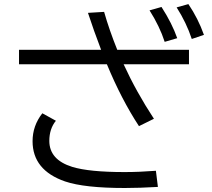

<svg xmlns="http://www.w3.org/2000/svg" viewBox="-20 -877 1039 941"><path d="M73.2 -632.8H475.6Q439.5 -727.1 411.1 -814L490.2 -818.8Q515.6 -730 554.7 -632.8H906.2V-562H585.9Q648.4 -425.8 734.4 -294.9L661.1 -258.8Q575.2 -389.6 503.9 -562H73.2ZM753.9 39.1Q662.1 44.4 591.8 44.4Q393.6 44.4 298.8 12.2Q139.6 -43 139.6 -185.1Q139.6 -260.7 187.5 -321.8L253.9 -285.2Q221.7 -245.6 221.7 -186.5Q221.7 -94.2 334 -59.1Q417 -33.7 590.8 -33.7Q662.1 -33.7 744.1 -40ZM787.1 -671.9Q762.7 -747.6 712.9 -826.2L771.5 -842.8Q823.2 -762.7 848.6 -689.9ZM919.9 -686Q893.6 -765.6 845.7 -840.8L903.3 -856.9Q951.2 -786.1 979.5 -706.1Z"/></svg>

Font: UDEV Gothic 35
Style: Regular
Weight: 400
Version: v2.1.0; ttfautohint (v1.8.4.7-5d5b-dirty) -l 6 -r 45 -G 200 